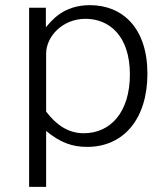

<svg xmlns="http://www.w3.org/2000/svg" viewBox="-20 -560 640 745"><path d="M93 165H159V-52C213 -7 260 10 318 10C460 10 552 -99 552 -274C552 -452 455 -540 329 -540C224 -540 179 -478 158 -454V-530H93ZM305 -43C247 -43 200 -73 159 -127V-352C159 -417 221 -487 312 -487C402 -487 484 -423 484 -271C484 -125 409 -43 305 -43Z"/></svg>

Font: 18Franklin Light
Style: Regular
Weight: 300
Designer: Pablo Impallari, Rodrigo Fuenzalida (Modified by Dan O. Williams)
Version: Version 0.025;PS 000.025;hotconv 1.0.88;makeotf.lib2.5.64775